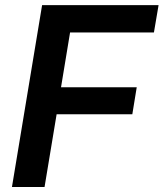

<svg xmlns="http://www.w3.org/2000/svg" viewBox="-20 -748 654 768"><path d="M27.8 0 148.4 -727.5H614.3L595.7 -618.2H260.3L224.1 -398.9H526.9L509.3 -291H206.5L158.2 0Z"/></svg>

Font: Inter SemiBold
Style: Italic
Weight: 600
Italic angle: -9.3988°
Designer: Rasmus Andersson
Foundry: rsms
Version: Version 4.001;git-66647c0bb